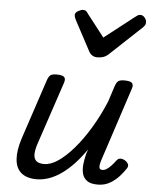

<svg xmlns="http://www.w3.org/2000/svg" viewBox="-58 -896 762 959"><g transform="rotate(5 323.0 -416.5)"><path d="M161 15Q112 15 84.5 -8Q57 -31 53.5 -75.5Q50 -120 70 -182L170 -483Q177 -503 186.5 -509Q196 -515 215 -515Q246 -515 254.5 -505.5Q263 -496 256 -476L152 -165Q142 -136 140.5 -113Q139 -90 151 -77Q163 -64 192 -64Q225 -64 262 -89Q299 -114 338.5 -159.5Q378 -205 415.5 -267Q453 -329 484 -403L510 -483Q517 -503 526.5 -509Q536 -515 555 -515Q586 -515 594.5 -505.5Q603 -496 596 -476L475 -107Q470 -91 469 -80.5Q468 -70 472 -65Q476 -60 485 -60Q496 -60 506.5 -67Q517 -74 528 -85.5Q539 -97 550 -112Q558 -123 569 -124Q580 -125 594 -117Q608 -107 610.5 -97.5Q613 -88 607 -79Q596 -62 577 -40Q558 -18 530.5 -1.5Q503 15 468 15Q431 15 413 1Q395 -13 390 -35Q385 -57 388 -82Q391 -107 397 -131L405 -156Q377 -115 347 -83Q317 -51 286 -29Q255 -7 223.5 4Q192 15 161 15ZM607 -848Q619 -848 628.5 -837Q638 -826 638 -814Q638 -804 634.5 -798.5Q631 -793 627 -789L468 -640Q454 -627 440.5 -622.5Q427 -618 410 -618Q397 -618 386 -624.5Q375 -631 368 -644L287 -796Q283 -804 281.5 -809.5Q280 -815 280 -819Q280 -831 295 -839.5Q310 -848 319 -848Q330 -848 335.5 -843Q341 -838 345 -831L432 -719L578 -833Q585 -838 591.5 -843Q598 -848 607 -848Z"/></g></svg>

Font: Playwrite DE LA
Style: Regular
Weight: 400
Designer: Veronika Burian, José Scaglione
Foundry: TypeTogether
Version: Version 1.002